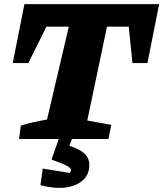

<svg xmlns="http://www.w3.org/2000/svg" viewBox="-20 -677 795 935"><path d="M755 -657 698 -370H625L607 -547H501L405 -90L522 -69L508 0H73L81 -65Q112 -75 143.5 -82Q175 -89 209 -95L315 -547H206L118 -370H42L99 -657ZM272 -17H337L318 33Q370 50 392.5 72Q415 94 415 126Q415 172 384 200.5Q353 229 299.5 236Q246 243 177 225L188 144L319 165Q326 159 326 151Q326 142 307.5 131.5Q289 121 231 100Z"/></svg>

Font: Piazzolla SC ExtraBold
Style: Italic
Weight: 800
Italic angle: -11.3°
Designer: Juan Pablo del Peral
Foundry: Huerta Tipografica
Version: Version 1.330